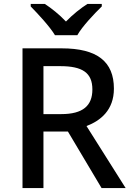

<svg xmlns="http://www.w3.org/2000/svg" viewBox="-20 -961 673 981"><path d="M261 -781H375C400 -826 462 -891 500 -928V-941H427C392 -919 352 -887 317 -851C283 -887 244 -918 209 -941H137V-928C174 -890 234 -826 261 -781ZM295 -714H95V0H202V-289H327L499 0H622L422 -317C493 -344 562 -398 562 -508C562 -646 477 -714 295 -714ZM288 -623C400 -623 452 -590 452 -504C452 -421 404 -378 293 -378H202V-623Z"/></svg>

Font: Noto Sans Medefaidrin Medium
Style: Regular
Weight: 500
Designer: Dalton Maag Ltd
Foundry: Dalton Maag Ltd
Version: Version 1.002